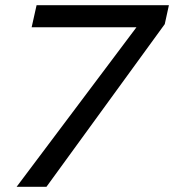

<svg xmlns="http://www.w3.org/2000/svg" viewBox="-20 -720 671 740"><path d="M44 0 506 -615H102L121 -700H631L615 -627L159 0Z"/></svg>

Font: Red Hat Display SemiBold
Style: Italic
Weight: 600
Italic angle: -12°
Designer: Pentagram, MCKL
Foundry: Pentagram, MCKL
Version: Version 1.023